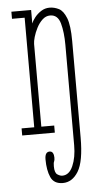

<svg xmlns="http://www.w3.org/2000/svg" viewBox="-53 -560 423 809"><g transform="rotate(-5 158.0 -155.5)"><path d="M180 214.5Q142 214.5 128.8 184.5Q115.5 154.5 115.5 109Q115.5 77.5 135.5 77.5Q145 77.5 149.2 85.2Q153.5 93 153.5 104.5Q153.5 116 150.8 121Q148 126 148 141Q148 168.5 159.5 176Q171 183.5 180 183.5Q209.5 183.5 225.2 147.5Q241 111.5 241 60V-364.5Q241 -418 230.5 -455.8Q220 -493.5 187.5 -493.5Q169.5 -493.5 155 -480Q140.5 -466.5 130.5 -447Q120.5 -427.5 115.2 -409Q110 -390.5 110 -380V-30H164.5V0H26.5V-30H80V-493.5H26.5V-523.5H110V-466.5Q114 -477.5 125 -491.5Q136 -505.5 152.2 -516Q168.5 -526.5 188 -526.5Q208 -526.5 227 -517Q246 -507.5 258.5 -476Q271 -444.5 271 -378V30Q271 131 245.5 172.8Q220 214.5 180 214.5Z"/></g></svg>

Font: Imbue 10pt Thin
Style: Regular
Weight: 100
Designer: Tyler Finck
Foundry: Etcetera Type Company
Version: Version 1.102; ttfautohint (v1.8.3)